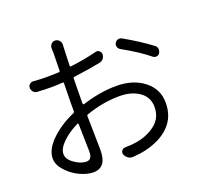

<svg xmlns="http://www.w3.org/2000/svg" viewBox="-136 -957 1227 1144"><g transform="rotate(-20 477.0 -385.0)"><path d="M252 -50.8Q288.1 -50.8 288.1 -100.6Q288.1 -136.7 284.2 -276.4Q284.2 -279.3 282.2 -280.8Q280.3 -282.2 277.3 -281.2Q215.8 -251 176.8 -212.4Q137.7 -173.8 137.7 -139.6Q137.7 -106.4 177.7 -78.6Q217.8 -50.8 252 -50.8ZM347.7 -409.2V-383.8Q347.7 -380.9 350.1 -378.9Q352.5 -377 355.5 -377.9Q468.8 -414.1 571.3 -414.1Q678.7 -414.1 747.1 -359.9Q815.4 -305.7 815.4 -219.7Q815.4 -131.8 760.7 -75.2Q706.1 -18.6 605.5 5.9Q568.4 14.6 521.5 17.6Q519.5 17.6 518.6 17.6Q503.9 17.6 491.2 8.8Q477.5 -1 471.7 -16.6Q466.8 -29.3 475.1 -40.5Q483.4 -51.8 497.1 -51.8Q543.9 -52.7 575.2 -58.6Q647.5 -72.3 695.8 -112.3Q744.1 -152.3 744.1 -218.8Q744.1 -281.2 694.3 -315.9Q644.5 -350.6 570.3 -350.6Q462.9 -350.6 355.5 -312.5Q348.6 -309.6 349.6 -302.7Q349.6 -264.6 351.6 -189.9Q353.5 -115.2 353.5 -91.8Q353.5 -30.3 332 -3.4Q310.5 23.4 269.5 23.4Q231.4 23.4 185.1 2Q138.7 -19.5 103.5 -58.1Q68.4 -96.7 68.4 -136.7Q68.4 -193.4 128.4 -252Q188.5 -310.5 276.4 -348.6Q283.2 -351.6 283.2 -359.4V-405.3Q283.2 -448.2 285.2 -536.1Q285.2 -543 278.3 -542Q243.2 -539.1 208 -539.1Q163.1 -539.1 119.1 -542Q104.5 -542 94.7 -552.7Q85 -563.5 84 -578.1Q84 -591.8 93.8 -601.1Q103.5 -610.4 117.2 -609.4Q158.2 -605.5 207 -605.5Q239.3 -605.5 279.3 -607.4Q286.1 -608.4 286.1 -615.2Q288.1 -716.8 288.1 -726.6Q288.1 -739.3 287.1 -753.9Q286.1 -769.5 295.9 -781.2Q305.7 -793 321.3 -793Q336.9 -793 347.7 -781.2Q358.4 -769.5 357.4 -753.9Q356.4 -739.3 356.4 -728.5Q355.5 -718.8 354.5 -683.1Q353.5 -647.5 352.5 -622.1Q352.5 -615.2 359.4 -616.2Q449.2 -627 525.4 -646.5Q538.1 -650.4 548.8 -642.1Q559.6 -633.8 560.5 -621.1Q560.5 -605.5 551.3 -593.3Q542 -581.1 527.3 -578.1Q451.2 -562.5 357.4 -550.8Q349.6 -549.8 349.6 -543Q347.7 -451.2 347.7 -409.2ZM668.9 -613.3Q658.2 -620.1 654.3 -632.8Q653.3 -636.7 653.3 -640.6Q653.3 -649.4 657.2 -656.2Q664.1 -668 677.7 -671.9Q681.6 -672.9 686.5 -672.9Q694.3 -672.9 702.1 -668Q795.9 -615.2 870.1 -559.6Q881.8 -551.8 884.8 -537.1Q884.8 -533.2 884.8 -530.3Q884.8 -519.5 878.9 -509.8Q872.1 -499 859.4 -497.1Q856.4 -497.1 854.5 -497.1Q843.8 -497.1 835.9 -503.9Q772.5 -555.7 668.9 -613.3Z"/></g></svg>

Font: Gen Jyuu Gothic P Normal
Style: Regular
Weight: 300
Designer: [Source Han Sans]
Ryoko NISHIZUKA  (kana & ideographs); Paul D. Hunt (Latin, Greek & Cyrillic); Wenlong ZHANG  (bopomofo
Version: Version 1.002.20150607